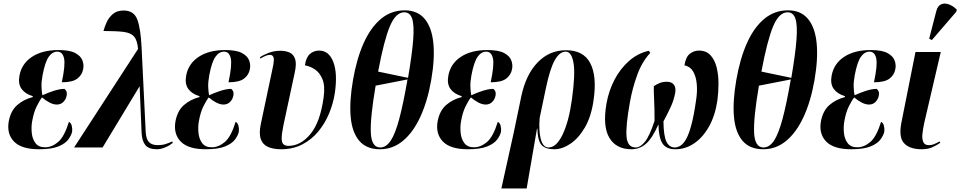

<svg xmlns="http://www.w3.org/2000/svg" viewBox="-20 -828 5392 1078"><path d="M199 10Q101 10 59 -33Q17 -76 29 -146Q40 -206 76.5 -238Q113 -270 164 -283V-288Q121 -301 101 -329Q81 -357 89 -402Q101 -470 159 -508.5Q217 -547 308 -547Q371 -547 402 -530.5Q433 -514 442.5 -489.5Q452 -465 447 -440Q441 -407 414 -386.5Q387 -366 327 -366Q348 -464 339.5 -501Q331 -538 302 -538Q274 -538 253.5 -509Q233 -480 219 -406Q212 -368 213 -340Q214 -312 218 -293Q250 -308 283.5 -318.5Q317 -329 342 -329Q348 -325 352.5 -316Q357 -307 354 -290Q350 -270 335.5 -255.5Q321 -241 299 -241Q280 -241 258.5 -252Q237 -263 216 -281Q203 -265 186 -231Q169 -197 160 -144Q155 -114 158.5 -80.5Q162 -47 179.5 -24Q197 -1 233 -1Q271 -1 306 -30.5Q341 -60 367 -144Q379 -138 383 -121Q387 -104 385 -89Q381 -69 364 -45.5Q347 -22 308 -6Q269 10 199 10Z M396 0 755 -553Q751 -602 732.5 -623Q714 -644 673 -649Q632 -654 561 -654Q567 -677 579 -703.5Q591 -730 614 -749.5Q637 -769 674 -769Q732 -769 751 -718Q770 -667 775 -561L798 -88Q800 -48 816 -30.5Q832 -13 867 -13Q890 -13 910.5 -19.5Q931 -26 947 -34L950 -26Q931 -10 906.5 0Q882 10 861 10Q815 10 796 -13.5Q777 -37 775 -83L764 -344L556 0Z M1135 10Q1037 10 995 -33Q953 -76 965 -146Q976 -206 1012.5 -238Q1049 -270 1100 -283V-288Q1057 -301 1037 -329Q1017 -357 1025 -402Q1037 -470 1095 -508.5Q1153 -547 1244 -547Q1307 -547 1338 -530.5Q1369 -514 1378.5 -489.5Q1388 -465 1383 -440Q1377 -407 1350 -386.5Q1323 -366 1263 -366Q1284 -464 1275.5 -501Q1267 -538 1238 -538Q1210 -538 1189.5 -509Q1169 -480 1155 -406Q1148 -368 1149 -340Q1150 -312 1154 -293Q1186 -308 1219.5 -318.5Q1253 -329 1278 -329Q1284 -325 1288.5 -316Q1293 -307 1290 -290Q1286 -270 1271.5 -255.5Q1257 -241 1235 -241Q1216 -241 1194.5 -252Q1173 -263 1152 -281Q1139 -265 1122 -231Q1105 -197 1096 -144Q1091 -114 1094.5 -80.5Q1098 -47 1115.5 -24Q1133 -1 1169 -1Q1207 -1 1242 -30.5Q1277 -60 1303 -144Q1315 -138 1319 -121Q1323 -104 1321 -89Q1317 -69 1300 -45.5Q1283 -22 1244 -6Q1205 10 1135 10Z M1558 10Q1515 10 1485 -3Q1455 -16 1444 -48Q1433 -80 1445 -135L1510 -442Q1521 -491 1516 -505.5Q1511 -520 1496 -520Q1475 -520 1442 -499L1440 -507Q1461 -521 1490.5 -532Q1520 -543 1554 -543Q1583 -543 1605 -533.5Q1627 -524 1636.5 -498Q1646 -472 1635 -421L1572 -128Q1562 -79 1561.5 -53.5Q1561 -28 1571 -18.5Q1581 -9 1600 -9Q1668 -9 1723 -75.5Q1778 -142 1797 -281Q1806 -345 1790.5 -383Q1775 -421 1747 -439Q1719 -457 1692 -461Q1698 -505 1719.5 -524.5Q1741 -544 1772 -544Q1827 -544 1851.5 -480Q1876 -416 1860 -306Q1851 -247 1827.5 -190.5Q1804 -134 1766 -88.5Q1728 -43 1676 -16.5Q1624 10 1558 10Z M2113 10Q2038 10 1997.5 -37Q1957 -84 1949 -171Q1941 -258 1962 -379Q1983 -500 2022.5 -587.5Q2062 -675 2119.5 -722.5Q2177 -770 2252 -770Q2324 -770 2364 -722.5Q2404 -675 2413 -587Q2422 -499 2401 -378Q2380 -258 2339.5 -171Q2299 -84 2242 -37Q2185 10 2113 10ZM2271 -391Q2294 -526 2300 -606.5Q2306 -687 2294 -723Q2282 -759 2250 -759Q2202 -759 2169 -680.5Q2136 -602 2103 -426ZM2115 0Q2148 0 2173.5 -38Q2199 -76 2221.5 -160Q2244 -244 2268 -382L2089 -347Q2058 -165 2062 -82.5Q2066 0 2115 0Z M2607 10Q2509 10 2467 -33Q2425 -76 2437 -146Q2448 -206 2484.5 -238Q2521 -270 2572 -283V-288Q2529 -301 2509 -329Q2489 -357 2497 -402Q2509 -470 2567 -508.5Q2625 -547 2716 -547Q2779 -547 2810 -530.5Q2841 -514 2850.5 -489.5Q2860 -465 2855 -440Q2849 -407 2822 -386.5Q2795 -366 2735 -366Q2756 -464 2747.5 -501Q2739 -538 2710 -538Q2682 -538 2661.5 -509Q2641 -480 2627 -406Q2620 -368 2621 -340Q2622 -312 2626 -293Q2658 -308 2691.5 -318.5Q2725 -329 2750 -329Q2756 -325 2760.5 -316Q2765 -307 2762 -290Q2758 -270 2743.5 -255.5Q2729 -241 2707 -241Q2688 -241 2666.5 -252Q2645 -263 2624 -281Q2611 -265 2594 -231Q2577 -197 2568 -144Q2563 -114 2566.5 -80.5Q2570 -47 2587.5 -24Q2605 -1 2641 -1Q2679 -1 2714 -30.5Q2749 -60 2775 -144Q2787 -138 2791 -121Q2795 -104 2793 -89Q2789 -69 2772 -45.5Q2755 -22 2716 -6Q2677 10 2607 10Z M2795 230 2865 -86 2907 -288Q2933 -410 2999 -478Q3065 -546 3158 -546Q3256 -546 3294 -473.5Q3332 -401 3313 -268Q3300 -174 3264 -112.5Q3228 -51 3182 -20.5Q3136 10 3092 10Q3043 10 3021 -13.5Q2999 -37 2997 -106H2995L2937 230ZM3060 0Q3104 0 3139 -73Q3174 -146 3191 -269Q3211 -412 3200 -475Q3189 -538 3156 -538Q3122 -538 3095 -490.5Q3068 -443 3045 -333L3010 -166Q3004 -93 3016.5 -46.5Q3029 0 3060 0Z M3525 10Q3440 10 3401.5 -54Q3363 -118 3385 -246Q3398 -319 3430.5 -381Q3463 -443 3512 -486Q3561 -529 3623 -543L3631 -531Q3585 -482 3558 -408Q3531 -334 3517 -256Q3492 -117 3498 -58.5Q3504 0 3549 0Q3575 0 3601 -32Q3627 -64 3655 -149Q3655 -226 3652.5 -270.5Q3650 -315 3651 -344Q3665 -354 3683 -361.5Q3701 -369 3724 -369Q3751 -369 3763.5 -352.5Q3776 -336 3771 -307Q3764 -268 3748.5 -233.5Q3733 -199 3705 -146Q3706 -64 3722 -32Q3738 0 3769 0Q3784 0 3800.5 -10Q3817 -20 3832.5 -47.5Q3848 -75 3862 -127.5Q3876 -180 3888 -264Q3896 -314 3892 -356.5Q3888 -399 3871.5 -427Q3855 -455 3823 -461Q3830 -508 3853 -526Q3876 -544 3904 -544Q3945 -544 3969 -518Q3993 -492 4003.5 -450Q4014 -408 4014 -359.5Q4014 -311 4008 -266Q3996 -181 3961.5 -119Q3927 -57 3878 -23.5Q3829 10 3772 10Q3720 10 3699 -23.5Q3678 -57 3677 -130Q3642 -51 3606.5 -20.5Q3571 10 3525 10Z M4265 10Q4190 10 4149.5 -37Q4109 -84 4101 -171Q4093 -258 4114 -379Q4135 -500 4174.5 -587.5Q4214 -675 4271.5 -722.5Q4329 -770 4404 -770Q4476 -770 4516 -722.5Q4556 -675 4565 -587Q4574 -499 4553 -378Q4532 -258 4491.5 -171Q4451 -84 4394 -37Q4337 10 4265 10ZM4423 -391Q4446 -526 4452 -606.5Q4458 -687 4446 -723Q4434 -759 4402 -759Q4354 -759 4321 -680.5Q4288 -602 4255 -426ZM4267 0Q4300 0 4325.5 -38Q4351 -76 4373.5 -160Q4396 -244 4420 -382L4241 -347Q4210 -165 4214 -82.5Q4218 0 4267 0Z M4759 10Q4661 10 4619 -33Q4577 -76 4589 -146Q4600 -206 4636.5 -238Q4673 -270 4724 -283V-288Q4681 -301 4661 -329Q4641 -357 4649 -402Q4661 -470 4719 -508.5Q4777 -547 4868 -547Q4931 -547 4962 -530.5Q4993 -514 5002.5 -489.5Q5012 -465 5007 -440Q5001 -407 4974 -386.5Q4947 -366 4887 -366Q4908 -464 4899.5 -501Q4891 -538 4862 -538Q4834 -538 4813.5 -509Q4793 -480 4779 -406Q4772 -368 4773 -340Q4774 -312 4778 -293Q4810 -308 4843.5 -318.5Q4877 -329 4902 -329Q4908 -325 4912.5 -316Q4917 -307 4914 -290Q4910 -270 4895.5 -255.5Q4881 -241 4859 -241Q4840 -241 4818.5 -252Q4797 -263 4776 -281Q4763 -265 4746 -231Q4729 -197 4720 -144Q4715 -114 4718.5 -80.5Q4722 -47 4739.5 -24Q4757 -1 4793 -1Q4831 -1 4866 -30.5Q4901 -60 4927 -144Q4939 -138 4943 -121Q4947 -104 4945 -89Q4941 -69 4924 -45.5Q4907 -22 4868 -6Q4829 10 4759 10Z M5154 10Q5087 10 5055.5 -24.5Q5024 -59 5042 -145L5120 -536H5262L5169 -137Q5162 -104 5159 -76Q5156 -48 5164 -30.5Q5172 -13 5194 -13Q5211 -13 5224 -18.5Q5237 -24 5255 -34L5259 -26Q5237 -11 5213 -0.5Q5189 10 5154 10ZM5212 -603 5197 -611 5237 -766Q5245 -795 5263.5 -803.5Q5282 -812 5306 -804Q5330 -796 5352 -774L5349 -762Z"/></svg>

Font: Noto Serif Display ExtraCondensed
Style: Bold Italic
Weight: 700
Width: 2
Italic angle: -12°
Designer: Monotype Design Team
Foundry: Monotype Imaging Inc.
Version: Version 2.009